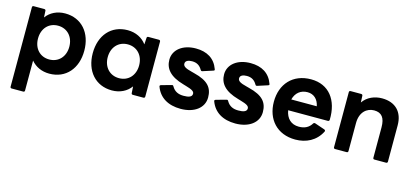

<svg xmlns="http://www.w3.org/2000/svg" viewBox="-65 -1029 3865 1796"><g transform="rotate(15 1867.0 -131.0)"><path d="M88 273H200C209 273 214 268 214 259V-31C256 19 317 48 391 48C551 48 653 -71 653 -243C653 -416 551 -535 391 -535C313 -535 248 -502 208 -447L205 -510C205 -520 198 -524 190 -524H88C79 -524 74 -519 74 -510V259C74 268 79 273 88 273ZM205 -243C205 -340 266 -407 356 -407C446 -407 508 -340 508 -243C508 -147 446 -80 356 -80C266 -80 205 -147 205 -243Z M997 48C1075 48 1140 15 1180 -40L1184 23C1184 33 1190 37 1199 37H1300C1309 37 1315 32 1315 23V-510C1315 -519 1309 -524 1300 -524H1199C1190 -524 1184 -520 1184 -510L1180 -447C1140 -502 1075 -535 997 -535C837 -535 735 -416 735 -243C735 -71 837 48 997 48ZM880 -243C880 -340 942 -407 1032 -407C1122 -407 1184 -340 1184 -243C1184 -147 1122 -80 1032 -80C942 -80 880 -147 880 -243Z M1663 48C1792 48 1885 -18 1885 -121C1885 -214 1839 -273 1701 -307L1675 -314C1613 -329 1588 -344 1588 -370C1588 -399 1618 -410 1654 -410C1702 -410 1731 -388 1751 -353C1754 -347 1758 -344 1763 -344C1765 -344 1767 -344 1769 -345L1868 -377C1874 -378 1878 -382 1878 -387C1878 -389 1877 -392 1876 -394C1842 -489 1765 -535 1657 -535C1530 -535 1443 -466 1443 -370C1443 -284 1495 -218 1630 -180L1657 -172C1716 -155 1740 -142 1740 -118C1740 -86 1705 -77 1658 -77C1610 -77 1571 -92 1545 -137C1543 -143 1538 -147 1532 -147L1528 -146L1429 -119C1422 -117 1418 -113 1418 -107C1418 -105 1418 -104 1419 -102C1455 -4 1541 48 1663 48Z M2193 48C2322 48 2415 -18 2415 -121C2415 -214 2369 -273 2231 -307L2205 -314C2143 -329 2118 -344 2118 -370C2118 -399 2148 -410 2184 -410C2232 -410 2261 -388 2281 -353C2284 -347 2288 -344 2293 -344C2295 -344 2297 -344 2299 -345L2398 -377C2404 -378 2408 -382 2408 -387C2408 -389 2407 -392 2406 -394C2372 -489 2295 -535 2187 -535C2060 -535 1973 -466 1973 -370C1973 -284 2025 -218 2160 -180L2187 -172C2246 -155 2270 -142 2270 -118C2270 -86 2235 -77 2188 -77C2140 -77 2101 -92 2075 -137C2073 -143 2068 -147 2062 -147L2058 -146L1959 -119C1952 -117 1948 -113 1948 -107C1948 -105 1948 -104 1949 -102C1985 -4 2071 48 2193 48Z M2773 48C2877 48 2970 3 3020 -95C3024 -104 3021 -110 3012 -114L2916 -147C2908 -149 2902 -148 2897 -141C2871 -98 2831 -77 2774 -77C2699 -77 2652 -123 2639 -200H3023C3032 -200 3037 -205 3038 -214C3044 -407 2945 -535 2773 -535C2596 -535 2489 -414 2489 -243C2489 -73 2596 48 2773 48ZM2888 -305H2641C2658 -372 2706 -410 2772 -410C2832 -410 2875 -371 2888 -305Z M3157 37H3269C3278 37 3283 32 3283 23V-249C3283 -356 3348 -407 3417 -407C3490 -407 3524 -364 3524 -271V23C3524 32 3529 37 3538 37H3651C3659 37 3665 32 3665 23V-328C3665 -457 3590 -535 3460 -535C3388 -535 3318 -506 3277 -446L3274 -510C3274 -520 3267 -524 3259 -524H3157C3148 -524 3143 -519 3143 -510V23C3143 32 3148 37 3157 37Z"/></g></svg>

Font: LINE Seed JP_OTF Bold
Style: Regular
Weight: 700
Designer: LINE & Fontrix & Fontworks
Version: Version 1.009